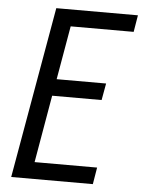

<svg xmlns="http://www.w3.org/2000/svg" viewBox="-53 -777 610 820"><g transform="rotate(5 252.5 -367.5)"><path d="M26 0 155 -735H505L493 -663H223L183 -433H395L382 -361H170L120 -72H388L376 0Z"/></g></svg>

Font: Iosevka SS08
Style: Italic
Weight: 400
Italic angle: -10°
Monospace: yes
Designer: Belleve Invis
Foundry: Belleve Invis
Version: 2.1.0; ttfautohint (v1.8.2)